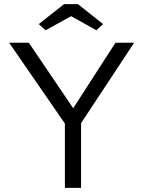

<svg xmlns="http://www.w3.org/2000/svg" viewBox="-20 -906 691 926"><path d="M293 -310 24 -700H119L333 -384L537 -700H627L371 -312V0H293ZM167 -790 289 -886H356L477 -790L445 -760L323 -828L200 -760Z"/></svg>

Font: Lexend HM
Style: Regular
Weight: 400
Designer: Bonnie Shaver-Troup, Thomas Jockin, Octavio Pardo
Foundry: Lexend
Version: Version 1.091